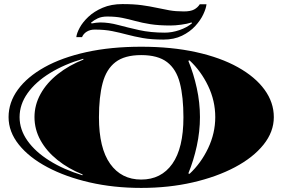

<svg xmlns="http://www.w3.org/2000/svg" viewBox="-20 -899 1385 941"><path d="M672 22Q537 22 419.5 -5Q302 -32 212.5 -79.5Q123 -127 72.5 -190Q22 -253 22 -325Q22 -397 67.5 -459.5Q113 -522 198 -569.5Q283 -617 403 -643.5Q523 -670 672 -670Q821 -670 941 -643.5Q1061 -617 1146 -569.5Q1231 -522 1276.5 -459.5Q1322 -397 1322 -325Q1322 -253 1271.5 -190Q1221 -127 1131.5 -79.5Q1042 -32 924.5 -5Q807 22 672 22ZM672 -19Q770 -19 824.5 -96Q879 -173 879 -324Q879 -424 861.5 -492Q844 -560 799 -594.5Q754 -629 672 -629Q591 -629 546 -594.5Q501 -560 483 -492Q465 -424 465 -324Q465 -173 520 -96Q575 -19 672 -19ZM384 -40 385 -44Q315 -72 261.5 -115Q208 -158 178.5 -211.5Q149 -265 149 -325Q149 -385 179 -439Q209 -493 263.5 -536Q318 -579 389 -607L388 -611Q295 -584 224.5 -540.5Q154 -497 115 -442Q76 -387 76 -325Q76 -264 114.5 -209.5Q153 -155 222.5 -111.5Q292 -68 384 -40ZM909 -47Q965 -99 1000 -172.5Q1035 -246 1035 -325Q1035 -405 1000 -478Q965 -551 909 -603L903 -601Q929 -538 944.5 -467Q960 -396 960 -325Q960 -255 944.5 -183.5Q929 -112 903 -49ZM781 -705Q722 -705 680 -712.5Q638 -720 602.5 -729.5Q567 -739 530 -746.5Q493 -754 444 -754Q422 -754 405.5 -744Q389 -734 382 -717H354Q356 -736 370.5 -763Q385 -790 413 -816.5Q441 -843 483 -861Q525 -879 580 -879Q636 -879 675.5 -873.5Q715 -868 747 -861Q779 -854 810 -848.5Q841 -843 881 -843Q914 -843 931.5 -852.5Q949 -862 959 -878H992Q990 -858 976.5 -829Q963 -800 937 -771.5Q911 -743 872 -724Q833 -705 781 -705ZM788 -739Q823 -739 859.5 -751.5Q896 -764 921 -785L919 -789Q898 -782 868 -778Q838 -774 816 -774Q758 -774 717 -780.5Q676 -787 643.5 -796Q611 -805 579 -811.5Q547 -818 506 -818Q478 -818 459 -809Q440 -800 426 -788L429 -784Q440 -786 450.5 -787.5Q461 -789 471 -789Q513 -789 559.5 -776.5Q606 -764 662 -751.5Q718 -739 788 -739Z"/></svg>

Font: Diplomata
Style: Regular
Weight: 400
Designer: Eduardo Rodriguez Tunni
Foundry: Eduardo Rodriguez Tunni
Version: Version 1.002; ttfautohint (v1.8.4.7-5d5b);gftools[0.9.23]